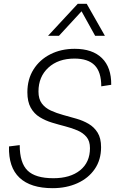

<svg xmlns="http://www.w3.org/2000/svg" viewBox="-20 -975 601 1003"><path d="M255 8Q140 8 82 -46.5Q24 -101 27 -210L83 -217Q83 -124 124 -84Q165 -44 259 -44Q347 -44 398.5 -85.5Q450 -127 450 -201Q450 -238 432 -259.5Q414 -281 385 -293.5Q356 -306 321 -315Q286 -324 251.5 -334.5Q217 -345 187.5 -363Q158 -381 140.5 -412.5Q123 -444 123 -493Q123 -561 155 -612Q187 -663 243 -691.5Q299 -720 370 -720Q463 -720 512.5 -671.5Q562 -623 561 -532L509 -524Q509 -599 474.5 -634Q440 -669 369 -669Q284 -669 232.5 -621.5Q181 -574 181 -497Q181 -458 198.5 -434.5Q216 -411 245.5 -397.5Q275 -384 309.5 -374.5Q344 -365 379 -355Q414 -345 443 -328Q472 -311 490 -282Q508 -253 508 -206Q508 -140 475 -92Q442 -44 384.5 -18Q327 8 255 8ZM528 -788H477L406 -916L288 -788H231L386 -955H433Z"/></svg>

Font: Livvic Light
Style: Italic
Weight: 300
Italic angle: -10°
Designer: Jacques Le Bailly, Baron von Fonthausen
Version: Version 1.001; ttfautohint (v1.8.2)